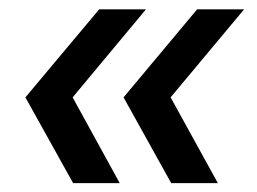

<svg xmlns="http://www.w3.org/2000/svg" viewBox="-20 -505 564 421"><path d="M355.4 -103.5 250.9 -291.5 412.3 -484.6H515.3L354.1 -291.5L457.7 -103.5ZM140.3 -103.5 35.7 -291.5 197.5 -484.6H300.1L139.3 -291.5L242.5 -103.5Z"/></svg>

Font: Alumni Sans Thin
Style: Italic
Weight: 100
Italic angle: -8°
Designer: Robert E. Leuschke
Foundry: Robert E. Leuschke
Version: Version 1.016